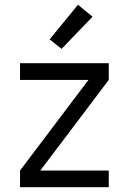

<svg xmlns="http://www.w3.org/2000/svg" viewBox="-20 -785 540 805"><path d="M64 0V-70L351 -450H64V-520H436V-450L149 -70H436V0ZM238 -580 188 -620 307 -765 368 -715Z"/></svg>

Font: Iosevka MaddieWtf
Style: Regular
Weight: 400
Monospace: yes
Designer: Belleve Invis
Foundry: Belleve Invis
Version: Version 31.3.0; ttfautohint (v1.8.3)